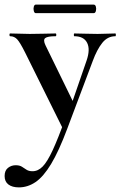

<svg xmlns="http://www.w3.org/2000/svg" viewBox="-59 -531 522 832"><path d="M441 -386Q443 -386 443 -380Q443 -374 441 -374Q407 -374 384 -345Q361 -316 343 -267L232 28Q196 124 162.5 179.5Q129 235 95 258Q61 281 23 281Q-6 281 -22.5 268.5Q-39 256 -39 232Q-39 208 -24.5 196.5Q-10 185 9 185Q26 185 36 191.5Q46 198 56 204.5Q66 211 82 211Q106 211 126 190.5Q146 170 169 120.5Q192 71 223 -15L220 40L50 -303Q28 -347 15.5 -360.5Q3 -374 -15 -374Q-18 -374 -18 -380Q-18 -386 -15 -386Q5 -386 27.5 -385Q50 -384 70 -384Q106 -384 133 -385Q160 -386 182 -386Q185 -386 185 -380Q185 -374 182 -374Q147 -374 137 -366Q127 -358 138 -335L265 -75L229 -16L316 -268Q333 -317 318.5 -345.5Q304 -374 263 -374Q261 -374 261 -380Q261 -386 263 -386Q287 -386 308.5 -385Q330 -384 364 -384Q388 -384 403.5 -385Q419 -386 441 -386ZM96 -474Q90 -474 87.5 -483.5Q85 -493 87.5 -502Q90 -511 96 -511H347Q354 -511 356.5 -502Q359 -493 356.5 -483.5Q354 -474 347 -474Z"/></svg>

Font: Cormorant Garamond Light
Style: Bold
Weight: 700
Version: Version 4.001